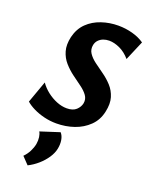

<svg xmlns="http://www.w3.org/2000/svg" viewBox="-178 -763 905 1167"><g transform="rotate(20 274.5 -179.5)"><path d="M227 15Q186 15 147.5 5.5Q109 -4 77.5 -19.5Q46 -35 26 -53L77 -195Q97 -166 126.5 -143Q156 -120 189.5 -106.5Q223 -93 255 -93Q295 -93 316 -112.5Q337 -132 342 -157Q347 -185 331 -207.5Q315 -230 286 -251Q257 -272 226 -295Q195 -318 169 -347.5Q143 -377 131.5 -416.5Q120 -456 132 -509Q146 -566 183 -602Q220 -638 272 -655.5Q324 -673 380 -673Q427 -673 471.5 -661Q516 -649 549 -626L495 -499Q465 -534 428.5 -551Q392 -568 359 -568Q339 -568 321.5 -561.5Q304 -555 291.5 -542Q279 -529 275 -510Q269 -480 284.5 -456.5Q300 -433 328 -412Q356 -391 388 -368.5Q420 -346 446.5 -317Q473 -288 485 -248.5Q497 -209 485 -155Q473 -98 434 -60Q395 -22 341 -3.5Q287 15 227 15ZM151 314 107 268Q127 248 139.5 223.5Q152 199 157 174Q161 150 158 129Q155 108 147 96L271 56Q286 73 290.5 99.5Q295 126 289 156Q283 186 263 216Q243 246 214 271.5Q185 297 151 314Z"/></g></svg>

Font: Ysabeau ExtraBold
Style: Italic
Weight: 800
Italic angle: -12°
Designer: Christian Thalmann (Catharsis Fonts)
Version: Version 2.002